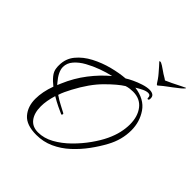

<svg xmlns="http://www.w3.org/2000/svg" viewBox="-190 -810 959 959"><g transform="rotate(45 289.5 -330.5)"><path d="M394 -679Q399 -681 414.5 -671Q430 -661 441 -653Q449 -647 460.5 -640.5Q472 -634 478 -629Q485 -633 494.5 -636.5Q504 -640 511 -644Q543 -660 557 -667Q571 -674 578 -677Q580 -677 579 -674Q575 -668 562 -657Q549 -646 530 -632Q517 -622 504.5 -613Q492 -604 477 -591Q470 -584 467 -584Q465 -584 460 -591Q458 -595 448.5 -608.5Q439 -622 431 -631Q422 -642 408 -657.5Q394 -673 392 -675Q389 -679 394 -679ZM216 18Q146 18 115.5 -17Q85 -52 85 -106Q85 -156 106 -213Q84 -230 68.5 -249Q53 -268 51 -289Q50 -294 50 -299.5Q50 -305 50 -309Q50 -355 78 -389Q106 -423 150 -446Q194 -469 242.5 -481.5Q291 -494 332 -497Q344 -505 366 -515.5Q388 -526 413 -534Q438 -542 457 -542Q474 -542 483.5 -534.5Q493 -527 491 -509Q490 -503 485 -502Q480 -501 480 -507Q480 -526 463 -526Q450 -526 432.5 -517.5Q415 -509 399 -499Q471 -489 503.5 -441.5Q536 -394 536 -334Q536 -267 502 -205Q481 -166 452 -126.5Q423 -87 387 -54Q351 -21 308 -1.5Q265 18 216 18ZM213 3Q255 3 295.5 -19.5Q336 -42 372 -77.5Q408 -113 436 -152.5Q464 -192 480 -226Q496 -260 503 -291Q510 -322 510 -350Q510 -406 482.5 -441.5Q455 -477 405 -477Q395 -477 383 -475.5Q371 -474 359 -470Q325 -449 275 -399Q225 -349 181 -266Q172 -249 164.5 -233Q157 -217 152 -201Q175 -185 197 -174Q219 -163 235 -154Q237 -152 237 -150Q237 -147 235 -144.5Q233 -142 231 -143Q217 -149 194 -160Q171 -171 146 -186Q131 -138 131 -99Q131 -52 152 -24.5Q173 3 213 3ZM114 -232 122 -251Q149 -315 189.5 -367.5Q230 -420 276 -458Q244 -451 208.5 -438Q173 -425 141.5 -407.5Q110 -390 90 -367Q70 -344 70 -316Q70 -283 107 -240Z"/></g></svg>

Font: Grey Qo
Style: Regular
Weight: 400
Designer: Robert E. Leuschke
Foundry: Robert E. Leuschke
Version: Version 2.010